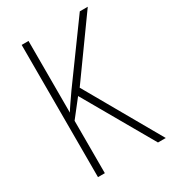

<svg xmlns="http://www.w3.org/2000/svg" viewBox="-176 -806 802 898"><g transform="rotate(-30 225.5 -357.0)"><path d="M451 0 220 -405 442 -714H399L180 -413C154 -375 133 -346 122 -327V-714H85V0H122V-283L194 -375L409 0Z"/></g></svg>

Font: Noto Sans Bengali Condensed ExtraLight
Style: Regular
Weight: 200
Width: 3
Designer: Joana Ranito - Universal Thirst; Jelle Bosma - Monotype Design Team
Foundry: Universal Thirst ehf.
Version: Version 3.000